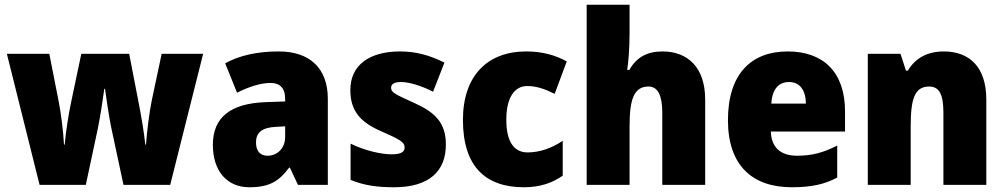

<svg xmlns="http://www.w3.org/2000/svg" viewBox="-20 -780 4239 810"><path d="M449 -243 501 0H698L837 -553H662L620 -355C610 -306 600 -227 596 -170H593C588 -218 576 -291 566 -341L525 -553H323L279 -344C271 -306 257 -222 253 -170H250C247 -227 237 -305 227 -355L188 -553H9L147 0H342L393 -239C403 -289 415 -366 420 -405H423C428 -369 439 -292 449 -243Z M1156 -563C1065 -563 990 -546 930 -513L980 -389C1032 -415 1081 -430 1121 -430C1160 -430 1183 -410 1183 -362V-352L1098 -349C955 -343 878 -287 878 -169C878 -59 937 10 1032 10C1116 10 1157 -15 1200 -73H1203L1237 0H1363V-363C1363 -494 1285 -563 1156 -563ZM1145 -245 1183 -247V-202C1183 -155 1150 -123 1109 -123C1079 -123 1060 -141 1060 -179C1060 -220 1084 -242 1145 -245Z M1861 -170C1861 -263 1815 -306 1729 -345C1645 -383 1630 -390 1630 -410C1630 -426 1645 -434 1672 -434C1707 -434 1761 -417 1807 -393L1855 -516C1792 -547 1735 -563 1668 -563C1539 -563 1458 -506 1458 -400C1458 -314 1499 -266 1582 -229C1669 -191 1687 -180 1687 -158C1687 -138 1670 -129 1632 -129C1587 -129 1518 -145 1459 -174V-21C1518 3 1573 10 1643 10C1793 10 1861 -60 1861 -170Z M2190 10C2258 10 2310 -8 2354 -39V-186C2308 -155 2257 -137 2206 -137C2151 -137 2116 -178 2116 -275C2116 -369 2151 -417 2204 -417C2243 -417 2278 -405 2320 -384L2371 -521C2322 -548 2266 -563 2200 -563C2036 -563 1933 -460 1933 -274C1933 -77 2029 10 2190 10Z M2636 -641V-760H2455V0H2636V-247C2636 -358 2653 -415 2716 -415C2755 -415 2774 -378 2774 -304V0H2955V-360C2955 -498 2879 -563 2775 -563C2712 -563 2666 -540 2635 -485H2626C2631 -520 2636 -572 2636 -641Z M3303 -563C3148 -563 3051 -467 3051 -273C3051 -81 3155 10 3320 10C3404 10 3460 -3 3512 -31V-166C3454 -136 3405 -123 3343 -123C3270 -123 3234 -161 3232 -225H3545V-310C3545 -476 3453 -563 3303 -563ZM3309 -434C3354 -434 3379 -400 3380 -343H3234C3238 -408 3268 -434 3309 -434Z M3962 -563C3891 -563 3841 -534 3810 -482H3802L3779 -553H3641V0H3822V-246C3822 -362 3838 -415 3900 -415C3945 -415 3960 -377 3960 -304V0H4141V-360C4141 -497 4070 -563 3962 -563Z"/></svg>

Font: Noto Sans Gujarati UI SemiCondensed Black
Style: Regular
Weight: 900
Width: 4
Designer: Jelle Bosma - Monotype Design Team, Universal Thirst
Foundry: Monotype Imaging Inc.
Version: Version 2.106